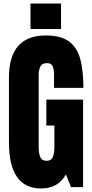

<svg xmlns="http://www.w3.org/2000/svg" viewBox="-20 -1070 525 1098"><path d="M215.3 7.8Q31.2 7.8 31.2 -255.9V-626.5Q31.2 -867.2 242.2 -867.2Q329.1 -867.2 375.5 -832.3Q421.9 -797.4 439.5 -730.5Q457 -663.6 457 -567.4H289.1V-643.6Q289.1 -671.4 281.5 -690.2Q273.9 -709 250 -709Q220.2 -709 210.7 -689Q201.2 -668.9 201.2 -645V-228.5Q201.2 -193.8 210.2 -172.1Q219.2 -150.4 245.6 -150.4Q272.9 -150.4 282 -172.1Q291 -193.8 291 -229.5V-352.1H245.1V-500.5H455.1V0H386.2L356.9 -72.3Q312 7.8 215.3 7.8ZM154.3 -904.3V-1049.8H329.1V-904.3Z"/></svg>

Font: webenart
Style: Regular
Weight: 400
Designer: Vernon Adams
Foundry: Vernon Adams
Version: Version 2.116; ttfautohint (v1.8.3)